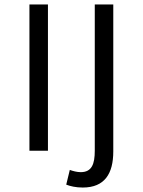

<svg xmlns="http://www.w3.org/2000/svg" viewBox="-20 -676 640 861"><path d="M112 0H195V-656H112ZM351 165C450 165 488 102 488 3V-656H405V0C405 59 392 96 342 96C325 96 307 91 293 86L277 152C295 159 320 165 351 165Z"/></svg>

Font: Hasklig
Style: Regular
Weight: 400
Monospace: yes
Designer: Paul D. Hunt, Teo Tuominen
Foundry: Adobe Systems Incorporated
Version: Version 2.030;PS 1.0;hotconv 16.6.51;makeotf.lib2.5.65220